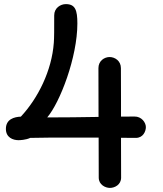

<svg xmlns="http://www.w3.org/2000/svg" viewBox="-20 -836 798 939"><path d="M70.8 -150.4C76.7 -150.4 106 -151.4 127.9 -161.6H127C170.9 -163.1 258.3 -163.1 336.9 -163.1H462.4C462.9 -97.2 462.9 -42.5 462.9 32.7C462.9 67.4 495.1 83 517.6 83C541 83 572.3 67.4 572.3 32.7C572.3 -26.4 572.3 -97.7 571.8 -162.1C598.1 -162.1 623 -161.6 644.5 -161.6C679.7 -161.6 693.4 -193.4 693.4 -214.4C693.4 -236.8 672.4 -266.6 637.7 -266.1C615.7 -265.6 593.8 -265.6 571.8 -265.6V-346.7C571.8 -391.1 571.3 -456.1 571.3 -502.9C571.3 -538.6 541.5 -557.1 516.1 -557.1C490.7 -557.1 461.4 -538.6 461.4 -502.9C461.4 -424.8 461.4 -340.3 461.9 -264.2C377 -262.7 291.5 -261.7 210.9 -261.7C273.4 -335 358.4 -555.7 358.4 -721.2C358.4 -786.6 348.1 -815.9 301.8 -815.9C276.4 -815.9 245.1 -797.4 245.1 -761.2C245.1 -689.9 245.1 -652.3 243.2 -627C233.4 -490.2 165.5 -355 82 -265.6C49.8 -264.2 8.8 -253.4 8.8 -205.6C8.8 -163.6 43 -150.4 70.8 -150.4Z"/></svg>

Font: Autour One
Style: Regular
Weight: 400
Designer: Eben Sorkin
Foundry: Eben Sorkin
Version: Version 1.002